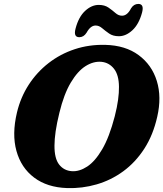

<svg xmlns="http://www.w3.org/2000/svg" viewBox="-20 -943 832 978"><path d="M516 -714.5Q619 -712 686.2 -662.2Q753.5 -612.5 778.8 -530.5Q804 -448.5 781 -348.5Q760 -255 715 -185.5Q670 -116 607.8 -70.5Q545.5 -25 472.2 -3.8Q399 17.5 321.5 15Q220 11.5 153.8 -38.5Q87.5 -88.5 63.8 -174Q40 -259.5 66.5 -370.5Q85 -447.5 126.2 -511.2Q167.5 -575 227.2 -621.5Q287 -668 360.2 -692.2Q433.5 -716.5 516 -714.5ZM346.5 -71Q384 -68.5 424 -94.5Q464 -120.5 500.5 -182.5Q537 -244.5 564.5 -350.5Q576.5 -397.5 581.5 -434.8Q586.5 -472 586 -501Q585.5 -561 560.8 -592.5Q536 -624 497.5 -628Q457 -632 416.2 -606.5Q375.5 -581 340.5 -522.2Q305.5 -463.5 282.5 -368.5Q269.5 -316 263.5 -274.5Q257.5 -233 257.5 -201.5Q257 -135.5 281.5 -104.5Q306 -73.5 346.5 -71ZM585.5 -758.5Q555.5 -758.5 535.8 -772.2Q516 -786 500.2 -799.5Q484.5 -813 467 -813Q441 -813 421 -776.5Q406.5 -753.5 384 -753.5Q353 -753.5 365 -798Q380.5 -857 413.5 -887.5Q446.5 -918 483 -918Q513 -918 532.8 -904.2Q552.5 -890.5 568 -876.8Q583.5 -863 601.5 -863Q628.5 -863 647.5 -900.5Q661.5 -923 684.5 -923Q715.5 -923 703.5 -878.5Q687.5 -819.5 654.5 -789Q621.5 -758.5 585.5 -758.5Z"/></svg>

Font: Fraunces 9pt S100
Style: Bold Italic
Weight: 700
Italic angle: -16°
Version: Version 1.000; ttfautohint (v1.8.3)